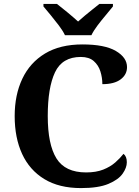

<svg xmlns="http://www.w3.org/2000/svg" viewBox="-20 -951 709 981"><path d="M394 10Q282 10 206.5 -36Q131 -82 93 -164.5Q55 -247 55 -358Q55 -466 94 -548.5Q133 -631 210 -677.5Q287 -724 401 -724Q515 -724 572 -690.5Q629 -657 629 -608Q629 -570 596.5 -545.5Q564 -521 503 -521Q503 -554 493 -586Q483 -618 459 -639Q435 -660 393 -660Q298 -660 261 -581.5Q224 -503 224 -358Q224 -213 268.5 -141.5Q313 -70 420 -70Q471 -70 507.5 -84.5Q544 -99 569 -121Q594 -143 611 -165Q628 -152 628 -122Q628 -94 606.5 -63.5Q585 -33 534 -11.5Q483 10 394 10ZM312 -771Q301 -794 281 -820.5Q261 -847 239.5 -873Q218 -899 202 -918V-931H271Q292 -915 324.5 -888Q357 -861 379 -841Q394 -855 414 -871.5Q434 -888 454 -904Q474 -920 488 -931H557V-918Q542 -899 520 -873Q498 -847 478 -820.5Q458 -794 447 -771Z"/></svg>

Font: Noto Serif Sinhala
Style: Bold
Weight: 700
Designer: Jelle Bosma - Monotype Design Team
Foundry: Monotype Imaging Inc.
Version: Version 2.007; ttfautohint (v1.8.4.7-5d5b)